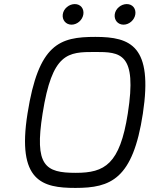

<svg xmlns="http://www.w3.org/2000/svg" viewBox="-20 -918 733 942"><path d="M543 -848C539 -820 558 -797 586 -797C614 -797 640 -820 644 -848C648 -876 630 -898 602 -898C574 -898 547 -876 543 -848ZM288 -848C284 -820 303 -797 331 -797C359 -797 385 -820 389 -848C393 -876 375 -898 347 -898C319 -898 292 -876 288 -848ZM189 -361C236 -660 313 -663 446 -663C570 -663 654 -660 607 -361C568 -112 494 -70 352 -70C202 -70 148 -104 189 -361ZM115 -361C62 -28 188 4 350 4C523 4 632 -38 681 -361C731 -692 622 -737 448 -737C273 -737 169 -704 115 -361Z"/></svg>

Font: Exo
Style: Regular Italic
Weight: 400
Designer: Natanael Gama
Version: Version 1.00